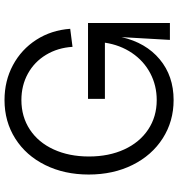

<svg xmlns="http://www.w3.org/2000/svg" viewBox="10 -764 771 830"><g transform="rotate(-90 395.0 -349.5)"><path d="M55 -351Q55 -456 96 -539Q137 -622 210.5 -668.5Q284 -715 377 -715Q460 -715 528 -678.5Q596 -642 637.5 -577.5Q679 -513 685 -431L607 -421Q603 -485 572.5 -535.5Q542 -586 491 -614Q440 -642 377 -642Q305 -642 249.5 -605.5Q194 -569 163.5 -502.5Q133 -436 133 -350Q133 -264 163.5 -197.5Q194 -131 249.5 -94Q305 -57 377 -57Q440 -57 493 -85Q546 -113 580.5 -164Q615 -215 625 -281H382V-354H710V0H637L649 -209Q625 -104 553 -44Q481 16 377 16Q285 16 211.5 -31Q138 -78 96.5 -161.5Q55 -245 55 -351Z"/></g></svg>

Font: MedMera Sans
Style: Regular
Weight: 400
Designer: Kasper Nordkvist
Foundry: UNCUT.wtf
Version: Version 1.300